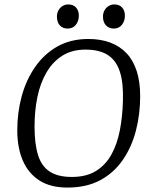

<svg xmlns="http://www.w3.org/2000/svg" viewBox="-20 -836 689 867"><path d="M284 11Q208 11 158 -21Q108 -53 83 -111Q58 -169 58 -248Q58 -328 78 -401.5Q98 -475 138.5 -533.5Q179 -592 239 -626Q299 -660 379 -660Q435 -660 478.5 -643.5Q522 -627 552 -595Q582 -563 597.5 -514.5Q613 -466 613 -402Q613 -321 594 -247Q575 -173 535 -114.5Q495 -56 433 -22.5Q371 11 284 11ZM304 -37Q370 -37 413.5 -64Q457 -91 483 -138Q509 -185 521 -246.5Q533 -308 535 -378Q538 -460 521.5 -511.5Q505 -563 467 -587.5Q429 -612 366 -612Q305 -612 261.5 -584.5Q218 -557 190 -509Q162 -461 149 -398.5Q136 -336 136 -265Q136 -187 151.5 -136.5Q167 -86 204 -61.5Q241 -37 304 -37ZM494 -707Q472 -707 458.5 -721.5Q445 -736 445 -761Q445 -776 451.5 -788.5Q458 -801 470 -808.5Q482 -816 496 -816Q519 -816 531.5 -802Q544 -788 544 -765Q544 -741 530.5 -724Q517 -707 494 -707ZM285 -707Q263 -707 250 -721.5Q237 -736 237 -761Q237 -776 243.5 -788.5Q250 -801 262 -808.5Q274 -816 288 -816Q311 -816 323.5 -802Q336 -788 336 -765Q336 -741 322.5 -724Q309 -707 285 -707Z"/></svg>

Font: Faustina Light Light
Style: Italic
Weight: 300
Italic angle: -8°
Version: Version 1.200